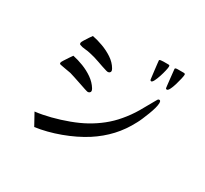

<svg xmlns="http://www.w3.org/2000/svg" viewBox="-155 -1007 1311 1230"><g transform="rotate(30 500.0 -392.0)"><path d="M425 -384Q425 -377 419 -372.5Q413 -368 406 -368Q402 -368 381.5 -374.5Q361 -381 334 -390.5Q307 -400 283 -407.5Q259 -415 249 -418Q245 -419 232 -421Q219 -423 203.5 -426Q188 -429 176.5 -431Q165 -433 164 -434Q161 -436 161 -443Q161 -448 172 -465Q183 -482 195 -500Q207 -518 211 -523Q249 -515 289 -499.5Q329 -484 363.5 -460Q398 -436 419 -402Q421 -398 423 -393.5Q425 -389 425 -384ZM840 -537Q840 -521 833.5 -497Q827 -473 816.5 -446Q806 -419 796 -395.5Q786 -372 778 -358Q740 -285 688 -229Q636 -173 568 -129Q494 -82 401.5 -48Q309 -14 222 -2L174 -89Q226 -95 286.5 -110.5Q347 -126 406 -148Q465 -170 510 -195Q559 -222 603 -257Q647 -292 683 -335Q723 -382 753.5 -434Q784 -486 813 -539Q815 -544 819 -549Q823 -554 829 -554Q836 -554 838 -548Q840 -542 840 -537ZM472 -559Q472 -552 466 -547.5Q460 -543 453 -543Q448 -543 442 -545Q405 -556 368 -569.5Q331 -583 293 -591Q277 -595 254 -597Q231 -599 217 -605Q211 -607 210 -609.5Q209 -612 209 -618Q209 -623 219 -639.5Q229 -656 240.5 -673Q252 -690 256 -695Q293 -688 334 -673Q375 -658 410.5 -634.5Q446 -611 466 -577Q468 -573 470 -568.5Q472 -564 472 -559ZM776 -767Q776 -759 771 -737Q766 -715 758 -690.5Q750 -666 741 -648Q732 -630 724 -630Q719 -630 716 -636Q716 -636 713.5 -655Q711 -674 708 -700Q705 -726 702.5 -747Q700 -768 700 -771Q700 -776 709.5 -777.5Q719 -779 730 -779Q741 -779 744 -779H764Q772 -779 774 -777Q776 -775 776 -767ZM889 -773Q889 -765 884 -742.5Q879 -720 871.5 -695Q864 -670 855 -652Q846 -634 837 -634Q832 -634 829 -639Q829 -639 826.5 -658Q824 -677 821.5 -703Q819 -729 816.5 -750Q814 -771 814 -774Q814 -779 819 -780Q823 -782 835 -782Q847 -782 860 -782Q873 -782 878 -782Q889 -782 889 -773Z"/></g></svg>

Font: Kaisei Opti
Style: Regular
Weight: 400
Designer: Font-Kai, 金井和夫
Foundry: KAZUO KANAI
Version: Version 5.003